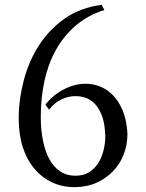

<svg xmlns="http://www.w3.org/2000/svg" viewBox="-20 -753 600 791"><path d="M167 -322Q201 -364 245 -386Q289 -408 333 -408Q364 -408 393.5 -396Q423 -384 446 -360Q469 -336 484.5 -300Q500 -264 504 -216Q504 -212 504.5 -208Q505 -204 505 -200Q505 -158 490.5 -119Q476 -80 448 -50Q420 -20 380.5 -1.5Q341 17 291 18H287Q237 18 195 -1.5Q153 -21 122 -57.5Q91 -94 74 -146.5Q57 -199 57 -266V-271Q58 -348 79 -426Q100 -504 142 -568.5Q184 -633 248 -677.5Q312 -722 399 -733L410 -712Q339 -689 289.5 -645.5Q240 -602 208.5 -544Q177 -486 162.5 -416.5Q148 -347 148 -272Q148 -218 157 -173.5Q166 -129 183.5 -97Q201 -65 228 -47Q255 -29 291 -29Q323 -29 346 -43Q369 -57 384 -80Q399 -103 406.5 -133.5Q414 -164 414 -196Q414 -198 413.5 -199Q413 -200 413 -202Q411 -271 380 -314Q349 -357 290 -357Q261 -357 232 -343Q203 -329 182 -301Z"/></svg>

Font: Constantine
Style: Regular
Weight: 400
Designer: Dukom Design
Version: Version 1.001;PS 001.001;hotconv 1.0.56;makeotf.lib2.0.21325